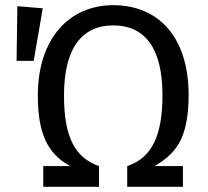

<svg xmlns="http://www.w3.org/2000/svg" viewBox="-20 -721 803 741"><path d="M417 -701C244 -701 126 -568 126 -353C126 -208 162 -128 251 -80H147V0H362V-80C271 -112 227 -189 227 -353C227 -536 297 -623 417 -623C538 -623 607 -537 607 -354C607 -197 566 -112 471 -80V0H686V-80H576C625 -107 660 -142 679 -184C698 -225 708 -282 708 -354C708 -574 595 -701 417 -701ZM44 -486H110L145 -689L47 -697Z"/></svg>

Font: Fira Sans
Style: Regular
Weight: 400
Designer: Carrois Corporate & Edenspiekermann AG
Foundry: Carrois Corporate GbR & Edenspiekermann AG
Version: Version 4.203